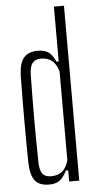

<svg xmlns="http://www.w3.org/2000/svg" viewBox="-56 -834 439 875"><g transform="rotate(-5 163.5 -397.0)"><path d="M225 -800H271V0H225V-51H214Q201 -23 183 -8.5Q165 6 133 6Q89 6 69 -18.5Q49 -43 47 -100Q44 -289 47 -500Q49 -557 70 -581.5Q91 -606 134 -606Q166 -606 184 -592.5Q202 -579 215 -549H225ZM145 -31Q176 -31 195.5 -46.5Q215 -62 225 -97V-503Q215 -538 195.5 -553.5Q176 -569 146 -569Q119 -569 106.5 -553.5Q94 -538 93 -502Q91 -390 91 -292Q91 -194 93 -98Q94 -62 106 -46.5Q118 -31 145 -31Z"/></g></svg>

Font: Big Shoulders Display Light
Style: Regular
Weight: 300
Designer: Patric King
Foundry: XO Type Co
Version: Version 1.000; ttfautohint (v1.8.2)